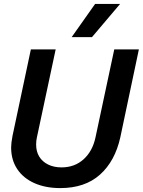

<svg xmlns="http://www.w3.org/2000/svg" viewBox="-20 -951 731 983"><path d="M37 -196Q37 -218 44 -255L138 -698H265L169 -248Q165 -231 165 -211Q165 -175 181 -149Q197 -123 226.5 -108.5Q256 -94 295 -94Q362 -94 408 -135.5Q454 -177 469 -248L565 -698H691L596 -248Q569 -126 492 -57Q415 12 288 12Q214 12 157 -13Q100 -38 68.5 -85Q37 -132 37 -196ZM467 -931H595L451 -761H347Z"/></svg>

Font: Azeret Mono Medium
Style: Italic
Weight: 500
Italic angle: -12°
Designer: Martin Vácha
Foundry: Displaay
Version: Version 1.000; Glyphs 3.0.3, build 3074